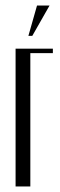

<svg xmlns="http://www.w3.org/2000/svg" viewBox="-20 -670 216 690"><path d="M36 -495H170V-479H89V0H36ZM82 -541 113 -650H158L96 -541Z"/></svg>

Font: Moniqa Cond Heading
Style: Regular
Weight: 400
Width: 3
Designer: Rajesh Rajput
Foundry: Rajesh Rajput
Version: Version 1.000